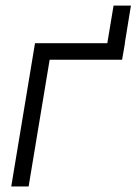

<svg xmlns="http://www.w3.org/2000/svg" viewBox="-20 -671 491 691"><path d="M366.2 -515.6 388.7 -650.9H451.2L429.2 -515.6H429.7L419.4 -456.1H158.7L83 0H20.5L106 -515.6Z"/></svg>

Font: Inter Display Light
Style: Italic
Weight: 300
Italic angle: -9.39999°
Designer: Rasmus Andersson
Foundry: rsms
Version: Version 4.000;git-a52131595